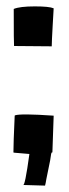

<svg xmlns="http://www.w3.org/2000/svg" viewBox="-20 -481 216 601"><path d="M24 -337Q23 -343 23 -453Q42 -461 89 -461Q134 -461 148 -455L145 -403Q142 -350 142 -338V-336ZM125 80Q123 93 121 100L52 98Q58 104 72 1L25 -3Q23 -3 22 -4Q22 -32 26 -119L27 -120Q45 -126 147 -119H148L144 -4H142L141 -1Q141 -7 137 21Z"/></svg>

Font: Londrina Solid
Style: Regular
Weight: 400
Designer: Marcelo Magalhaes
Foundry: Marcelo Magalh„es
Version: Version 1.001 2011